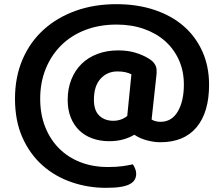

<svg xmlns="http://www.w3.org/2000/svg" viewBox="-20 -678 1076 922"><path d="M708 -104Q716 -99 727 -96Q738 -93 750 -93Q805 -93 834 -143Q863 -193 863 -272Q863 -336 839.5 -389Q816 -442 773.5 -480Q731 -518 671.5 -539Q612 -560 540 -560Q457 -560 389.5 -534Q322 -508 274 -460.5Q226 -413 199.5 -347.5Q173 -282 173 -204Q173 -129 197 -68.5Q221 -8 264 35Q307 78 366.5 101Q426 124 498 124Q539 124 568 120Q597 116 618 111Q624 120 629 132Q634 144 634 156Q634 172 627 184.5Q620 197 603.5 206Q587 215 559 219.5Q531 224 489 224Q403 224 324 197Q245 170 184.5 116.5Q124 63 88 -17Q52 -97 52 -204Q52 -308 88 -392Q124 -476 189 -535Q254 -594 343 -626Q432 -658 539 -658Q639 -658 721.5 -630.5Q804 -603 862 -552.5Q920 -502 952 -430.5Q984 -359 984 -271Q984 -139 924 -67Q864 5 750 5Q719 5 685.5 -4Q652 -13 625 -31Q602 -17 572 -8.5Q542 0 504 0Q460 0 423 -13.5Q386 -27 360 -52.5Q334 -78 319.5 -114.5Q305 -151 305 -198Q305 -252 322.5 -296Q340 -340 371.5 -371Q403 -402 448 -419Q493 -436 547 -436Q594 -436 630 -425Q666 -414 692 -398Q732 -375 732 -340Q732 -334 732 -327.5Q732 -321 731 -315ZM431 -199Q431 -147 457 -122.5Q483 -98 524 -98Q562 -98 591 -121L611 -321Q600 -327 583.5 -331Q567 -335 544 -335Q495 -335 463 -300Q431 -265 431 -199Z"/></svg>

Font: Baloo Chettan 2 SemiBold
Style: Regular
Weight: 600
Designer: Maithili Shingre, Unnati Kotecha and Ek Type
Foundry: Ek Type
Version: Version 1.640;hotconv 1.0.111;makeotfexe 2.5.65597; ttfautoh